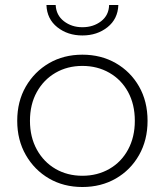

<svg xmlns="http://www.w3.org/2000/svg" viewBox="-20 -745 660 769"><path d="M310 4Q235 4 176.5 -30Q118 -64 83.5 -124Q49 -184 49 -261Q49 -339 83.5 -398.5Q118 -458 176.5 -492Q235 -526 310 -526Q385 -526 444 -492Q503 -458 537 -398.5Q571 -339 571 -261Q571 -184 537 -124Q503 -64 444 -30Q385 4 310 4ZM310 -41Q370 -41 418 -68.5Q466 -96 493 -146Q520 -196 520 -261Q520 -327 493 -376.5Q466 -426 418 -453.5Q370 -481 310 -481Q250 -481 202.5 -453.5Q155 -426 127.5 -376.5Q100 -327 100 -261Q100 -196 127.5 -146Q155 -96 202.5 -68.5Q250 -41 310 -41ZM310 -603Q251 -603 209.5 -636Q168 -669 166 -725H203Q205 -684 236 -660Q267 -636 310 -636Q354 -636 385 -660Q416 -684 417 -725H454Q452 -669 410.5 -636Q369 -603 310 -603Z"/></svg>

Font: Modern
Style: Regular
Weight: 300
Designer: Julieta Ulanovsky
Foundry: Julieta Ulanovsky
Version: Version 8.000